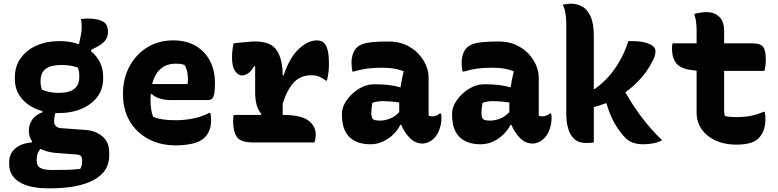

<svg xmlns="http://www.w3.org/2000/svg" viewBox="-20 -776 4240 1046"><path d="M302 -552Q360 -553 410 -535L420 -581Q425 -602 425 -631Q425 -642 424 -652Q423 -662 420 -672Q440 -675 459 -675Q508 -675 538 -660.5Q568 -646 568 -605V-600Q568 -578 555 -558Q542 -538 503 -518L476 -504V-497Q507 -472 524.5 -436.5Q542 -401 542 -358V-348Q542 -290 510 -248Q478 -206 423.5 -183Q369 -160 301 -160Q291 -160 282 -160Q275 -141 275 -113Q275 -99 284 -89.5Q293 -80 309 -78L447 -68Q501 -64 538 -33Q575 -2 575 55V72Q575 159 490.5 204.5Q406 250 254 250H245Q139 250 84.5 215Q30 180 30 119V106Q30 62 63 33Q96 4 154 0V-7Q137 -32 137 -63Q137 -97 155.5 -124Q174 -151 211 -164V-171Q143 -189 102 -235Q61 -281 61 -344V-354Q61 -415 93 -459.5Q125 -504 179.5 -528Q234 -552 302 -552ZM312 -422Q201 -422 201 -336V-328Q201 -308 209 -287Q229 -279 251 -274.5Q273 -270 301 -270Q412 -270 412 -356V-364Q412 -387 404 -408Q385 -415 362.5 -418.5Q340 -422 312 -422ZM263 150H276Q317 150 352.5 149Q388 148 417 144Q423 134 425 125Q427 116 427 106V94Q427 68 400 66L283 57Q236 53 201 35Q180 56 180 92V103Q180 128 200 139Q220 150 263 150Z M924 -556Q995 -556 1045.5 -526.5Q1096 -497 1123.5 -445Q1151 -393 1151 -325V-320Q1151 -279 1146 -260Q1141 -241 1133 -236Q1125 -231 1116 -231H908Q875 -231 848.5 -240Q822 -249 806 -264L801 -262Q800 -249 800 -234V-231Q800 -203 803.5 -180.5Q807 -158 814 -140Q837 -130 866.5 -125.5Q896 -121 939 -121Q986 -121 1032.5 -130.5Q1079 -140 1120 -161H1126Q1128 -151 1129 -141.5Q1130 -132 1130 -123Q1130 -89 1121 -66.5Q1112 -44 1095 -27Q1071 -3 1028 6.5Q985 16 938 16Q853 16 788 -19Q723 -54 686.5 -116.5Q650 -179 650 -263V-266Q650 -348 685 -413.5Q720 -479 781.5 -517.5Q843 -556 924 -556ZM936 -429Q889 -429 856 -401.5Q823 -374 809 -318H1001Q1003 -324 1003.5 -331.5Q1004 -339 1004 -344Q1004 -364 1000 -384.5Q996 -405 985 -422Q974 -426 964.5 -427.5Q955 -429 936 -429Z M1253 -150H1402L1404 -155Q1370 -192 1370 -275V-414L1365 -416Q1345 -383 1328 -374Q1311 -365 1298 -365Q1278 -365 1261 -388.5Q1244 -412 1244 -462Q1244 -483 1246.5 -504.5Q1249 -526 1253 -540Q1267 -542 1289 -544Q1311 -546 1333 -548Q1355 -550 1370 -550Q1456 -550 1488 -501.5Q1520 -453 1520 -365H1525Q1556 -460 1606.5 -508Q1657 -556 1706 -556Q1731 -556 1745 -542Q1759 -529 1765.5 -501Q1772 -473 1772 -426Q1772 -401 1769 -379Q1766 -357 1761 -337H1755Q1737 -351 1719.5 -358.5Q1702 -366 1674 -366Q1620 -366 1583.5 -330Q1547 -294 1520 -212V-150Q1618 -150 1659 -120Q1700 -90 1700 -43Q1700 -20 1693 0H1357Q1291 0 1270.5 -30Q1250 -60 1250 -116Q1250 -134 1253 -150Z M2315 -354V-147Q2322 -142 2334 -142Q2344 -142 2355 -145.5Q2366 -149 2376 -158H2382Q2384 -151 2384.5 -146Q2385 -141 2385 -133Q2385 -103 2374.5 -72.5Q2364 -42 2347 -25Q2330 -8 2313.5 -1Q2297 6 2282 6Q2242 6 2211.5 -25.5Q2181 -57 2166 -96H2161Q2149 -70 2124.5 -45.5Q2100 -21 2067.5 -5.5Q2035 10 1998 10Q1924 10 1883.5 -29.5Q1843 -69 1843 -150V-158Q1843 -184 1857.5 -211.5Q1872 -239 1897 -263Q1922 -287 1953.5 -302Q1985 -317 2019 -317Q2106 -317 2162 -300Q2167 -336 2179 -388Q2150 -399 2123 -403Q2096 -407 2061 -407Q2015 -407 1981 -402.5Q1947 -398 1906 -386H1900Q1895 -408 1895 -435Q1895 -458 1902 -480Q1909 -502 1923 -516Q1935 -528 1954.5 -535.5Q1974 -543 2008 -546.5Q2042 -550 2097 -550Q2149 -550 2189.5 -532Q2230 -514 2258 -484.5Q2286 -455 2300.5 -421Q2315 -387 2315 -354ZM2003 -159Q2003 -135 2012 -127Q2021 -119 2051 -119Q2076 -119 2103.5 -129.5Q2131 -140 2155 -165V-218Q2106 -225 2066 -225Q2035 -225 2009 -216Q2003 -186 2003 -161Z M2915 -354V-147Q2922 -142 2934 -142Q2944 -142 2955 -145.5Q2966 -149 2976 -158H2982Q2984 -151 2984.5 -146Q2985 -141 2985 -133Q2985 -103 2974.5 -72.5Q2964 -42 2947 -25Q2930 -8 2913.5 -1Q2897 6 2882 6Q2842 6 2811.5 -25.5Q2781 -57 2766 -96H2761Q2749 -70 2724.5 -45.5Q2700 -21 2667.5 -5.5Q2635 10 2598 10Q2524 10 2483.5 -29.5Q2443 -69 2443 -150V-158Q2443 -184 2457.5 -211.5Q2472 -239 2497 -263Q2522 -287 2553.5 -302Q2585 -317 2619 -317Q2706 -317 2762 -300Q2767 -336 2779 -388Q2750 -399 2723 -403Q2696 -407 2661 -407Q2615 -407 2581 -402.5Q2547 -398 2506 -386H2500Q2495 -408 2495 -435Q2495 -458 2502 -480Q2509 -502 2523 -516Q2535 -528 2554.5 -535.5Q2574 -543 2608 -546.5Q2642 -550 2697 -550Q2749 -550 2789.5 -532Q2830 -514 2858 -484.5Q2886 -455 2900.5 -421Q2915 -387 2915 -354ZM2603 -159Q2603 -135 2612 -127Q2621 -119 2651 -119Q2676 -119 2703.5 -129.5Q2731 -140 2755 -165V-218Q2706 -225 2666 -225Q2635 -225 2609 -216Q2603 -186 2603 -161Z M3215 0Q3202 2 3193 2.5Q3184 3 3173 3Q3132 3 3108 -19.5Q3084 -42 3074.5 -78.5Q3065 -115 3065 -155V-651Q3065 -676 3060.5 -704Q3056 -732 3045 -750Q3056 -752 3067.5 -754Q3079 -756 3090 -756Q3123 -756 3151.5 -740.5Q3180 -725 3197.5 -686.5Q3215 -648 3215 -579V-291H3220Q3275 -331 3312 -378Q3374 -458 3403 -552H3427Q3479 -552 3515 -537.5Q3551 -523 3551 -497Q3551 -484 3546.5 -469.5Q3542 -455 3528 -430Q3504 -385 3467.5 -345Q3431 -305 3387 -273Q3471 -124 3587 -12Q3568 -1 3540.5 4.5Q3513 10 3483 10Q3422 10 3388 -24Q3371 -41 3355 -63Q3339 -85 3325 -110Q3312 -135 3302 -160Q3292 -185 3284 -213H3278Q3247 -200 3215 -193Z M3644 -540H3775V-608Q3775 -631 3772.5 -654Q3770 -677 3762 -700Q3780 -705 3797.5 -707.5Q3815 -710 3832 -710Q3870 -710 3897.5 -685.5Q3925 -661 3925 -608V-540H4079Q4121 -540 4136.5 -521.5Q4152 -503 4152 -453Q4152 -436 4150 -419.5Q4148 -403 4145 -390H3925V-176Q3925 -157 3929 -144Q3955 -138 3985 -138Q4035 -138 4069 -144.5Q4103 -151 4140 -167H4146Q4148 -157 4149 -147.5Q4150 -138 4150 -129Q4150 -92 4140 -66Q4130 -40 4112 -22Q4096 -6 4067 3Q4038 12 3990 12Q3928 12 3879.5 -10Q3831 -32 3803 -71.5Q3775 -111 3775 -163V-391Q3697 -397 3669 -426Q3641 -455 3641 -513Q3641 -530 3644 -540Z"/></svg>

Font: Recursive Mn Csl St XBd
Style: Regular
Weight: 800
Monospace: yes
Version: Version 1.079;hotconv 1.0.112;makeotfexe 2.5.65598; ttfautoh